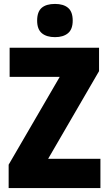

<svg xmlns="http://www.w3.org/2000/svg" viewBox="-20 -1008 553 977"><path d="M491 -51H24V-170L284 -617H29V-765H484V-646L225 -200H491ZM260 -988Q303 -988 326.5 -968Q350 -948 350 -903Q350 -859 326 -839Q302 -819 260 -819Q217 -819 193 -839Q169 -859 169 -903Q169 -948 192 -968Q215 -988 260 -988Z"/></svg>

Font: Noto Sans Tamil UI Condensed Black
Style: Regular
Weight: 900
Width: 3
Designer: Jelle Bosma - Monotype Design Team
Foundry: Monotype Imaging Inc.
Version: Version 2.004; ttfautohint (v1.8.4.7-5d5b)